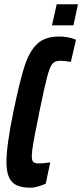

<svg xmlns="http://www.w3.org/2000/svg" viewBox="-20 -866 383 894"><path d="M10 -112Q10 -187 42 -344Q72 -489 94.5 -558.5Q117 -628 153.5 -662Q190 -696 255 -696Q298 -696 334 -681L310 -578Q278 -583 260 -583Q236 -583 224 -569Q212 -555 199.5 -508Q187 -461 163 -344L159 -322Q142 -241 135 -199.5Q128 -158 128 -139Q128 -118 135.5 -111.5Q143 -105 161 -105Q182 -105 214 -110L193 -11Q179 -4 158.5 2Q138 8 122 8Q60 8 35 -20Q10 -48 10 -112ZM222 -748 244 -846H343L322 -748Z"/></svg>

Font: Saira Ultra Condensed ExtraBold
Style: Italic
Weight: 800
Width: 1
Italic angle: -12°
Designer: Hector Gatti with collaboration of the Omnibus-Type team
Foundry: Omnibus-Type
Version: Version 1.001; ttfautohint (v1.8)